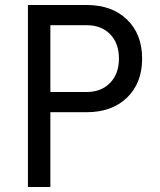

<svg xmlns="http://www.w3.org/2000/svg" viewBox="-20 -750 640 770"><path d="M92 0V-730H327Q429 -730 489.5 -671.5Q550 -613 550 -515Q550 -417 489.5 -358.5Q429 -300 327 -300H182V0ZM182 -381H327Q386 -381 421.5 -417.5Q457 -454 457 -515Q457 -577 421.5 -613Q386 -649 327 -649H182Z"/></svg>

Font: Liga JetBrainsMono Nerd Font
Style: Regular
Weight: 400
Designer: Philipp Nurullin, Konstantin Bulenkov
Foundry: JetBrains
Version: Version 2.225; ttfautohint (v1.8.3)